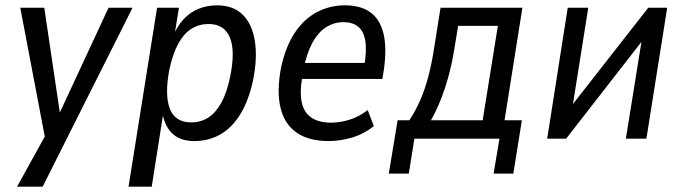

<svg xmlns="http://www.w3.org/2000/svg" viewBox="-20 -520 2555 720"><path d="M44 180 154 -19V24L56 -491H146L207 -80H196L387 -491H477L140 180Z M462 180 569 -491H651L633 -380H627Q644 -422 669 -448.5Q694 -475 726 -487.5Q758 -500 794 -500Q854 -500 889.5 -465.5Q925 -431 935.5 -367.5Q946 -304 929 -219Q912 -141 880.5 -90.5Q849 -40 805.5 -15.5Q762 9 708 9Q654 9 624 -21.5Q594 -52 588 -106H594L549 180ZM697 -61Q733 -61 761 -79Q789 -97 810 -135Q831 -173 843 -232Q863 -329 842 -379.5Q821 -430 762 -430Q727 -430 698.5 -412.5Q670 -395 649 -357Q628 -319 615 -259Q597 -163 617 -112Q637 -61 697 -61Z M1213 9Q1138 9 1092.5 -22.5Q1047 -54 1032 -115.5Q1017 -177 1034 -267Q1051 -345 1085 -396.5Q1119 -448 1167.5 -474Q1216 -500 1274 -500Q1332 -500 1368 -474.5Q1404 -449 1417.5 -396.5Q1431 -344 1420 -262L1414 -224H1097L1107 -284H1363L1345 -266Q1356 -330 1350 -366.5Q1344 -403 1323 -420Q1302 -437 1268 -437Q1233 -437 1203 -418Q1173 -399 1151.5 -359.5Q1130 -320 1118 -259L1114 -234Q1103 -173 1112 -134.5Q1121 -96 1149 -78Q1177 -60 1222 -60Q1255 -60 1290.5 -71Q1326 -82 1359 -107L1382 -47Q1344 -17 1299.5 -4Q1255 9 1213 9Z M1438 131 1471 -69H1515Q1539 -105 1556.5 -145.5Q1574 -186 1587 -236Q1600 -286 1609 -346L1632 -491H1939L1872 -69H1937L1905 131H1831L1853 0H1534L1513 131ZM1596 -69H1790L1847 -423H1698L1683 -332Q1671 -258 1648.5 -189.5Q1626 -121 1596 -69Z M2032 0 2109 -491H2186L2121 -82H2091L2411 -491H2482L2404 0H2327L2393 -410H2422L2103 0Z"/></svg>

Font: Nunito Sans 10pt Condensed Medium
Style: Italic
Weight: 500
Width: 3
Italic angle: -9°
Designer: Vernon Adams
Foundry: Vernon Adams
Version: Version 3.101;gftools[0.9.27]